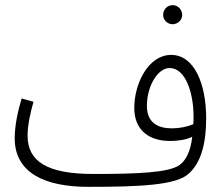

<svg xmlns="http://www.w3.org/2000/svg" viewBox="-20 -704 864 745"><path d="M650 -610C670 -610 687 -627 687 -646C687 -667 670 -684 650 -684C629 -684 613 -667 613 -646C613 -627 629 -610 650 -610ZM323 21C520 21 664 15 712 -30C763 -75 780 -155 780 -245C780 -378 734 -491 644 -491C557 -491 501 -382 501 -285C501 -201 556 -157 640 -157C669 -157 700 -161 726 -173C719 -114 701 -82 677 -64C636 -34 515 -29 342 -29C162 -29 87 -78 87 -178C87 -221 100 -275 110 -309L64 -322C50 -276 37 -217 37 -168C37 -33 154 21 323 21ZM550 -293C550 -370 592 -440 638 -440C700 -440 731 -344 731 -251C731 -241 731 -231 730 -222C706 -212 676 -206 647 -206C595 -206 550 -226 550 -293Z"/></svg>

Font: Noto Sans Arabic Cond Light
Style: Regular
Weight: 300
Width: 3
Designer: Monotype Design Team, Nadine Chahine, Nizar Qandah and Khaled Hosny
Foundry: Monotype Imaging Inc.
Version: Version 2.012